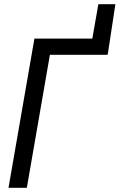

<svg xmlns="http://www.w3.org/2000/svg" viewBox="-20 -895 570 915"><path d="M493.7 -636.7H492.2V-633.8H217.8L107.9 0H20.5L144 -710.9H419.9L448.7 -875H529.8Z"/></svg>

Font: MAUL Condensed Italic
Style: Condenced Regular Italic
Weight: 400
Italic angle: -12°
Designer: MAUL
Version: Version 1.0; 2020; ttfautohint (v1.8.3)